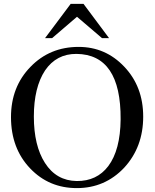

<svg xmlns="http://www.w3.org/2000/svg" viewBox="-20 -944 791 980"><path d="M372.1 16.1Q230 16.1 134.3 -84Q36.1 -186.5 36.1 -346.2Q36.1 -500.5 135.3 -602.5Q233.9 -704.6 381.3 -704.6Q518.6 -704.6 614.3 -603.5Q710.9 -502 710.9 -348.6Q710.9 -193.4 613.8 -87.9Q515.6 16.1 372.1 16.1ZM371.6 -20Q474.1 -19 532.7 -96.2Q594.2 -178.2 595.7 -335Q597.7 -666.5 370.1 -668.9Q268.1 -669.4 210 -584.5Q152.8 -497.6 152.8 -349.1Q152.8 -200.7 209.5 -112.3Q267.6 -21.5 371.6 -20ZM210 -749.5 340.8 -924.3H406.2L536.6 -749.5H500.5L373 -858.4L246.1 -749.5Z"/></svg>

Font: Nuosu SIL
Style: Regular
Weight: 400
Designer: Peter Constable, Alex Kotlar, Peter Martin
Foundry: SIL International
Version: Version 2.300